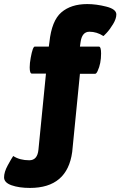

<svg xmlns="http://www.w3.org/2000/svg" viewBox="-110 -729 592 944"><path d="M376 -500Q387 -500 387 -466Q387 -416 370 -380Q364 -366 357 -366H283L245 18Q221 195 37 195Q-16 195 -53 182Q-90 169 -90 143Q-90 117 -72 84Q-54 51 -45 38Q-13 59 34 59Q74 59 79 7L116 -367H47Q36 -367 36 -398Q36 -418 41 -445Q51 -500 61 -500H130L133 -522Q144 -627 191.5 -668Q239 -709 319 -709Q363 -709 412.5 -696.5Q462 -684 462 -658Q462 -637 446 -610.5Q430 -584 414 -567Q398 -550 398 -552Q366 -573 329.5 -573Q293 -573 286 -521L283 -500Z"/></svg>

Font: Lilita One Rus
Style: Regular
Weight: 400
Designer: Juan Montoreano
Foundry: Juan Montoreano
Version: Version 1.002